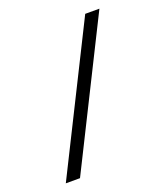

<svg xmlns="http://www.w3.org/2000/svg" viewBox="-125 -753 723 839"><g transform="rotate(-20 236.0 -333.5)"><path d="M36.5 0H102.5L435.5 -667H369.5Z"/></g></svg>

Font: Din Kursivschrift
Style: Eng
Weight: 400
Version: Version 1.089